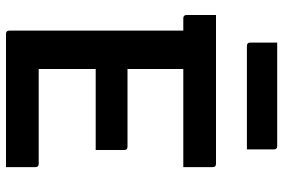

<svg xmlns="http://www.w3.org/2000/svg" viewBox="-172 -772 944 640"><g transform="rotate(90 300.0 -452.0)"><path d="M93 0Q82 0 82 -11V-591H41Q30 -591 30 -602V-700H526Q537 -700 537 -689V-591H210V-405H469Q480 -405 480 -394V-299H210V-109H526Q537 -109 537 -98V0ZM122 -904H467Q478 -904 478 -893V-803H133Q122 -803 122 -814Z"/></g></svg>

Font: Recursive Mn Lnr St SmB
Style: Regular
Weight: 600
Monospace: yes
Version: Version 1.079;hotconv 1.0.112;makeotfexe 2.5.65598; ttfautoh